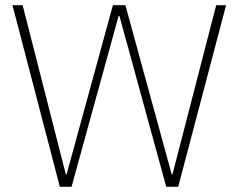

<svg xmlns="http://www.w3.org/2000/svg" viewBox="-20 -718 917 738"><path d="M210 0 28 -698H67L233 -48H236L414 -698H462L640 -48H643L811 -698H849L665 0H619L439 -657H436L255 0Z"/></svg>

Font: IBM Plex Sans Thai ExtLt
Style: Regular
Weight: 200
Designer: Mike Abbink, Paul van der Laan, Pieter van Rosmalen, Ben Mitchell, Mark Frömberg
Foundry: Bold Monday
Version: Version 1.2